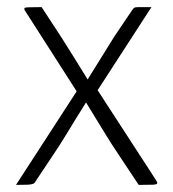

<svg xmlns="http://www.w3.org/2000/svg" viewBox="-20 -520 487 540"><path d="M25 0 202 -273 222 -289Q222 -289 234.5 -309.5Q247 -330 266 -360Q285 -390 302 -418L352 -492Q355 -496 357.5 -498Q360 -500 370.5 -500Q381 -500 406 -500L244 -250L229 -243Q229 -243 219.5 -228Q210 -213 195.5 -189.5Q181 -166 164 -138Q147 -110 130 -85L80 -10Q78 -5 73 -3Q68 -1 57.5 -0.5Q47 0 25 0ZM370 0 313 -86Q296 -111 279.5 -138Q263 -165 248.5 -188.5Q234 -212 225 -227Q216 -242 216 -242L204 -250L49 -492Q48 -496 49 -497.5Q50 -499 61 -499.5Q72 -500 97 -500L152 -416Q169 -389 187.5 -359.5Q206 -330 218.5 -309.5Q231 -289 231 -289L247 -278L419 -13Q423 -7 422 -4Q421 -1 409.5 -0.5Q398 0 370 0Z"/></svg>

Font: Yanone Kaffeesatz Light
Style: Regular
Weight: 300
Designer: Yanone (Cyrillic: Daniel Pouzeot, Huerta Tipografica, and Cyreal)
Foundry: Yanone
Version: Version 2.003